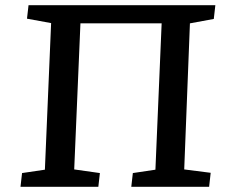

<svg xmlns="http://www.w3.org/2000/svg" viewBox="-20 -720 874 740"><path d="M59 0 65 -53 153 -66 177 -631 84 -648 90 -700H810L804 -647L712 -630L690 -67L792 -54L786 0H486L492 -53L579 -66L603 -630H290L266 -67L365 -53L359 0Z"/></svg>

Font: Literata 7pt Medium
Style: Italic
Weight: 500
Italic angle: -2°
Designer: Latin by Veronika Burian and Jose Scaglione. Greek by Irene Vlachou. Cyrillic by Vera Evstafieva
Foundry: TypeTogether
Version: Version 3.002